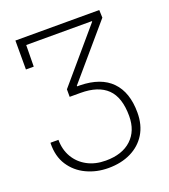

<svg xmlns="http://www.w3.org/2000/svg" viewBox="-133 -807 804 913"><g transform="rotate(-20 269.5 -350.5)"><path d="M259.8 10.3Q199.7 10.3 149.2 -13.7Q98.6 -37.6 68.8 -83.3Q39.1 -128.9 40.5 -194.3L41.5 -197.3H81.1Q81.1 -147.9 103.5 -109.4Q126 -70.8 166.3 -49.1Q206.5 -27.3 259.8 -27.3Q343.3 -27.3 389.6 -70.6Q436 -113.8 436 -189Q436 -283.2 390.9 -327.1Q345.7 -371.1 255.9 -371.1H201.2V-409.2L424.3 -670.9L423.3 -673.3H91.3L89.8 -564.5H50.3V-710.9H474.6L476.1 -671.9L251 -408.7L252 -405.8Q254.9 -405.8 258.3 -405.8Q261.7 -405.8 266.1 -405.8Q371.1 -403.8 424.8 -348.6Q478.5 -293.5 478.5 -190.9Q478.5 -127.9 450.9 -83Q423.3 -38.1 374 -13.9Q324.7 10.3 259.8 10.3Z"/></g></svg>

Font: Roboto Slab ExtraLight
Style: Regular
Weight: 250
Designer: Google
Version: Version 2.000; ttfautohint (v1.8.1.43-b0c9)